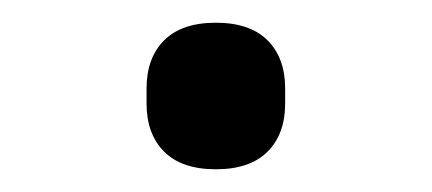

<svg xmlns="http://www.w3.org/2000/svg" viewBox="-20 -404 380 169"><path d="M109 -313V-326Q109 -353 124.5 -368.5Q140 -384 170 -384Q200 -384 215.5 -368.5Q231 -353 231 -326V-313Q231 -286 215.5 -270.5Q200 -255 170 -255Q140 -255 124.5 -270.5Q109 -286 109 -313Z"/></svg>

Font: IBM Plex Sans JP
Style: Regular
Weight: 400
Designer: Mike Abbink; Paul van der Laan; Pieter van Rosmalen; Wujin Sim; Yejin Wi; Jinhee Kim; Boomi Park; Yona Kim; Kichan Ma
Foundry: Sandoll Inc.
Version: Version 1.001